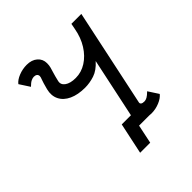

<svg xmlns="http://www.w3.org/2000/svg" viewBox="-206 -763 1011 1011"><g transform="rotate(-45 300.0 -257.0)"><path d="M328 118H253L290 -56H393L440 13H350ZM442 14Q399 14 375.5 -6.5Q352 -27 359 -59L429 -389Q396 -352 360.5 -340.5Q325 -329 291 -329Q238 -329 201 -346Q164 -363 148.5 -394Q133 -425 143 -465Q154 -507 159.5 -520.5Q165 -534 165 -541Q165 -550 158.5 -555.5Q152 -561 140 -561Q131 -561 119.5 -555.5Q108 -550 92 -534L55 -591Q69 -609 98 -620.5Q127 -632 158 -632Q195 -632 217.5 -612.5Q240 -593 240 -562Q240 -546 236.5 -533Q233 -520 227.5 -502.5Q222 -485 215 -455Q209 -431 230.5 -415.5Q252 -400 292 -400Q334 -400 371 -423.5Q408 -447 434.5 -489Q461 -531 471 -587L477 -618H551L436 -75Q434 -67 440 -62Q446 -57 460 -57Q470 -57 481 -63Q492 -69 508 -85L545 -28Q531 -10 502 2Q473 14 442 14Z"/></g></svg>

Font: Victor Mono
Style: Italic
Weight: 400
Italic angle: -12°
Monospace: yes
Designer: Rune Bjørnerås
Version: Version 1.561;gftools[0.9.30]